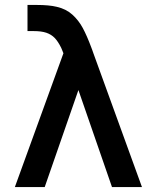

<svg xmlns="http://www.w3.org/2000/svg" viewBox="-20 -755 613 775"><path d="M236 -540Q234 -546 231.5 -551.2Q229 -556.5 227 -562Q214.5 -587.5 200.8 -601.8Q187 -616 167 -622.8Q147 -629.5 116.5 -629.5H91V-735H128.5Q178 -735 209 -727.5Q246.5 -719 272 -696Q297.5 -673 314.2 -641.8Q331 -610.5 348.5 -563.5Q350.5 -558 352.8 -552Q355 -546 357 -540L553 0H432L296.5 -391.5L160.5 0H40Z"/></svg>

Font: Vela Sans Bd
Style: Bold
Weight: 700
Designer: Principal design: Mikhail Sharanda - project Manrope.
Design modification: Ravid Balaliev
Foundry: Mikhail Sharanda
Version: Version 1.001